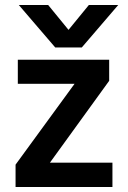

<svg xmlns="http://www.w3.org/2000/svg" viewBox="-20 -745 509 765"><path d="M306 -556H200L55 -725H172L253 -626L334 -725H451ZM428 0H42V-89L277 -411H51V-507H415V-423L179 -97H428Z"/></svg>

Font: Hind Guntur SemiBold
Style: Regular
Weight: 600
Designer: Manushi Parikh, Hitesh Malaviya
Foundry: Indian Type Foundry
Version: Version 1.000;PS 1.0;hotconv 1.0.86;makeotf.lib2.5.63406; tt